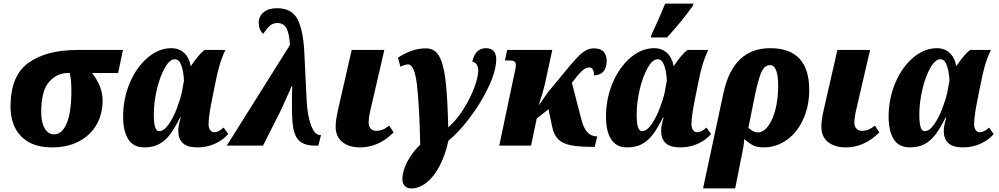

<svg xmlns="http://www.w3.org/2000/svg" viewBox="-20 -816 5599 1076"><path d="M39 -219Q39 -392 139.5 -464Q240 -536 413 -536H669L642 -407H495Q518 -380 536.5 -339.5Q555 -299 555 -252Q555 -176 520.5 -116.5Q486 -57 422 -23.5Q358 10 271 10Q159 10 99 -51.5Q39 -113 39 -219ZM380 -306Q380 -367 371 -407H361Q300 -407 255.5 -357.5Q211 -308 211 -188Q211 -130 230.5 -96.5Q250 -63 283 -63Q328 -63 354 -125Q380 -187 380 -306Z M670 -161Q670 -263 707.5 -351.5Q745 -440 807.5 -493Q870 -546 940 -546Q983 -546 1011.5 -520Q1040 -494 1049 -446H1050Q1092 -509 1126 -536H1243Q1222 -491 1210 -449.5Q1198 -408 1186 -347L1165 -242Q1149 -160 1149 -120Q1149 -100 1157.5 -87.5Q1166 -75 1180 -75Q1193 -75 1205 -81Q1217 -87 1233 -101L1259 -65Q1230 -31 1185 -10.5Q1140 10 1086 10Q1029 10 1004 -14.5Q979 -39 979 -81Q979 -112 993 -157H989Q960 -99 934 -64Q908 -29 873.5 -9.5Q839 10 789 10Q727 10 698.5 -36Q670 -82 670 -161ZM999 -299 1011 -364Q1009 -414 996.5 -449Q984 -484 960 -484Q931 -484 903.5 -435.5Q876 -387 859 -314Q842 -241 842 -174Q842 -125 849.5 -103Q857 -81 872 -81Q899 -81 925.5 -119.5Q952 -158 971.5 -209.5Q991 -261 999 -299Z M1605 -564Q1601 -631 1584.5 -659Q1568 -687 1534 -687Q1509 -687 1491 -670.5Q1473 -654 1455 -626Q1430 -649 1430 -688Q1430 -725 1457.5 -747.5Q1485 -770 1532 -770Q1613 -770 1645.5 -711.5Q1678 -653 1685 -531L1699 -244Q1704 -164 1724 -111.5Q1744 -59 1774 -59H1779L1764 0H1744Q1681 0 1651.5 -32.5Q1622 -65 1618 -149Q1616 -181 1616 -240Q1616 -290 1618 -332H1614L1604 -309Q1556 -199 1540 -170L1454 0H1251Z M1861 -106Q1861 -142 1875 -204L1951 -536H2134L2058 -208Q2046 -158 2046 -128Q2046 -107 2057.5 -95Q2069 -83 2088 -83Q2110 -83 2127 -90.5Q2144 -98 2161 -112L2186 -74Q2102 10 1998 10Q1936 10 1898.5 -20Q1861 -50 1861 -106Z M2235 189Q2235 142 2263.5 88.5Q2292 35 2335 -5Q2330 -229 2316.5 -342Q2303 -455 2267 -455Q2250 -455 2224 -442L2210 -493Q2248 -517 2286 -531Q2324 -545 2367 -545Q2415 -545 2440 -503.5Q2465 -462 2476.5 -369Q2488 -276 2492 -102Q2538 -142 2576.5 -203Q2615 -264 2637.5 -323.5Q2660 -383 2660 -421Q2660 -461 2627 -471Q2635 -509 2654.5 -527.5Q2674 -546 2703 -546Q2732 -546 2746.5 -529.5Q2761 -513 2761 -485Q2761 -420 2718 -329Q2675 -238 2611.5 -154.5Q2548 -71 2493 -28Q2476 52 2444.5 112.5Q2413 173 2371.5 206.5Q2330 240 2284 240Q2260 240 2247.5 225Q2235 210 2235 189Z M3309 -393Q3309 -438 3282 -438Q3262 -438 3239 -416Q3216 -394 3185 -352L3238 -147Q3262 -52 3323 -52H3327L3313 7H3299Q3223 7 3178.5 -2Q3134 -11 3109.5 -34.5Q3085 -58 3075 -103L3054 -204L2988 -152L2956 0H2778L2859 -385Q2861 -395 2866 -416.5Q2871 -438 2871 -451Q2871 -465 2863.5 -471Q2856 -477 2834 -477H2810L2822 -536H3075L3034 -346Q3026 -310 2999 -225L3053 -302L3122 -385Q3178 -454 3208 -486.5Q3238 -519 3260.5 -532Q3283 -545 3309 -545Q3346 -545 3363 -525.5Q3380 -506 3380 -477Q3380 -397 3309 -393Z M3376 -161Q3376 -263 3413.5 -351.5Q3451 -440 3513.5 -493Q3576 -546 3646 -546Q3689 -546 3717.5 -520Q3746 -494 3755 -446H3756Q3798 -509 3832 -536H3949Q3928 -491 3916 -449.5Q3904 -408 3892 -347L3871 -242Q3855 -160 3855 -120Q3855 -100 3863.5 -87.5Q3872 -75 3886 -75Q3899 -75 3911 -81Q3923 -87 3939 -101L3965 -65Q3936 -31 3891 -10.5Q3846 10 3792 10Q3735 10 3710 -14.5Q3685 -39 3685 -81Q3685 -112 3699 -157H3695Q3666 -99 3640 -64Q3614 -29 3579.5 -9.5Q3545 10 3495 10Q3433 10 3404.5 -36Q3376 -82 3376 -161ZM3705 -299 3717 -364Q3715 -414 3702.5 -449Q3690 -484 3666 -484Q3637 -484 3609.5 -435.5Q3582 -387 3565 -314Q3548 -241 3548 -174Q3548 -125 3555.5 -103Q3563 -81 3578 -81Q3605 -81 3631.5 -119.5Q3658 -158 3677.5 -209.5Q3697 -261 3705 -299ZM3631 -621Q3679 -724 3708 -796H3866L3863 -784Q3802 -697 3718 -606H3627Z M4034 -293Q4088 -546 4296 -546Q4515 -546 4515 -312Q4515 -222 4481.5 -148Q4448 -74 4389.5 -32Q4331 10 4259 10Q4224 10 4201.5 -1Q4179 -12 4151 -37Q4149 0 4138 49L4100 240H3920ZM4341 -335Q4341 -451 4295 -451Q4262 -451 4243.5 -403.5Q4225 -356 4204 -249L4174 -99Q4191 -86 4202 -80Q4213 -74 4227 -74Q4258 -74 4284.5 -109Q4311 -144 4326 -204Q4341 -264 4341 -335Z M4583 -106Q4583 -142 4597 -204L4673 -536H4856L4780 -208Q4768 -158 4768 -128Q4768 -107 4779.5 -95Q4791 -83 4810 -83Q4832 -83 4849 -90.5Q4866 -98 4883 -112L4908 -74Q4824 10 4720 10Q4658 10 4620.5 -20Q4583 -50 4583 -106Z M4960 -161Q4960 -263 4997.5 -351.5Q5035 -440 5097.5 -493Q5160 -546 5230 -546Q5273 -546 5301.5 -520Q5330 -494 5339 -446H5340Q5382 -509 5416 -536H5533Q5512 -491 5500 -449.5Q5488 -408 5476 -347L5455 -242Q5439 -160 5439 -120Q5439 -100 5447.5 -87.5Q5456 -75 5470 -75Q5483 -75 5495 -81Q5507 -87 5523 -101L5549 -65Q5520 -31 5475 -10.5Q5430 10 5376 10Q5319 10 5294 -14.5Q5269 -39 5269 -81Q5269 -112 5283 -157H5279Q5250 -99 5224 -64Q5198 -29 5163.5 -9.5Q5129 10 5079 10Q5017 10 4988.5 -36Q4960 -82 4960 -161ZM5289 -299 5301 -364Q5299 -414 5286.5 -449Q5274 -484 5250 -484Q5221 -484 5193.5 -435.5Q5166 -387 5149 -314Q5132 -241 5132 -174Q5132 -125 5139.5 -103Q5147 -81 5162 -81Q5189 -81 5215.5 -119.5Q5242 -158 5261.5 -209.5Q5281 -261 5289 -299Z"/></svg>

Font: Noto Serif NarrowBlack
Style: Italic
Weight: 900
Width: 4
Italic angle: -12°
Designer: Monotype Design Team
Foundry: Monotype Imaging Inc.
Version: Version 1.001